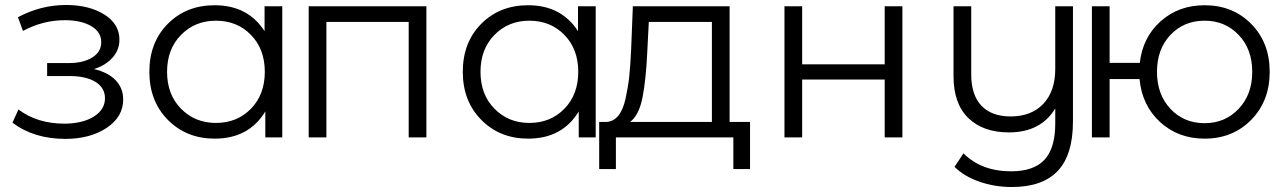

<svg xmlns="http://www.w3.org/2000/svg" viewBox="-20 -551 5163 770"><path d="M357 -274Q413 -261 443.5 -229.5Q474 -198 474 -152Q474 -82 407.5 -38Q341 6 242 6Q116 6 30 -59L54 -112Q129 -55 240 -55Q313 -56 357 -84Q401 -112 401 -157Q401 -199 363 -222.5Q325 -246 259 -246H169V-298H255Q314 -298 350 -320.5Q386 -343 386 -382Q386 -423 345.5 -446.5Q305 -470 240 -470Q152 -470 72 -427L52 -482Q144 -531 245 -531Q337 -531 398 -493Q459 -455 459 -392Q459 -351 431.5 -320Q404 -289 357 -274Z M1041 -526H1112V0H1044V-104Q978 5 841 5Q728 5 653.5 -70Q579 -145 579 -263Q579 -381 653 -455.5Q727 -530 841 -530Q974 -530 1041 -426ZM846 -58Q931 -58 986.5 -115Q1042 -172 1042 -263Q1042 -354 986.5 -411Q931 -468 846 -468Q762 -468 706 -411Q650 -354 650 -263Q650 -172 706 -115Q762 -58 846 -58Z M1218 -526H1690V0H1619V-463H1289V0H1218Z M2298 -526H2369V0H2301V-104Q2235 5 2098 5Q1985 5 1910.5 -70Q1836 -145 1836 -263Q1836 -381 1910 -455.5Q1984 -530 2098 -530Q2231 -530 2298 -426ZM2103 -58Q2188 -58 2243.5 -115Q2299 -172 2299 -263Q2299 -354 2243.5 -411Q2188 -468 2103 -468Q2019 -468 1963 -411Q1907 -354 1907 -263Q1907 -172 1963 -115Q2019 -58 2103 -58Z M2906 -62H2988V127H2921V0H2450V127H2383V-62H2413Q2441 -64 2460 -87.5Q2479 -111 2489 -156.5Q2499 -202 2503.5 -244Q2508 -286 2511 -350L2518 -526H2906ZM2576 -346Q2571 -234 2557 -161.5Q2543 -89 2507 -62H2835V-463H2582Z M3126 0V-526H3197V-293H3528V-526H3599V0H3528V-232H3197V0Z M4212 -526H4283V-64Q4283 70 4222 134.5Q4161 199 4038 199Q3969 199 3907.5 177.5Q3846 156 3808 118L3844 64Q3916 136 4035 136Q4126 136 4169 89.5Q4212 43 4212 -55V-116Q4154 -20 4026 -20Q3923 -20 3863.5 -77.5Q3804 -135 3804 -246V-526H3875V-253Q3875 -170 3916 -127Q3957 -84 4033 -84Q4116 -84 4164 -134.5Q4212 -185 4212 -275Z M4811 -530Q4924 -530 4998 -455Q5072 -380 5072 -263Q5072 -146 4998 -70.5Q4924 5 4811 5Q4705 5 4632.5 -61.5Q4560 -128 4550 -234H4430V0H4359V-526H4430V-299H4551Q4563 -402 4635 -466Q4707 -530 4811 -530ZM4811 -57Q4893 -57 4947.5 -114.5Q5002 -172 5002 -263Q5002 -354 4947.5 -411Q4893 -468 4811 -468Q4728 -468 4674 -411Q4620 -354 4620 -263Q4620 -172 4674 -114.5Q4728 -57 4811 -57Z"/></svg>

Font: mBank
Style: Regular
Weight: 400
Designer: Julieta Ulanovsky
Foundry: Julieta Ulanovsky
Version: Version 7.200;PS 007.200;hotconv 1.0.88;makeotf.lib2.5.64775